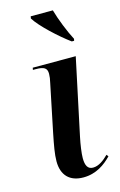

<svg xmlns="http://www.w3.org/2000/svg" viewBox="-120 -818 552 880"><g transform="rotate(-15 156.5 -378.0)"><path d="M272 -606H283L285 -615C264 -654 237 -722 225 -766H120L118 -756C143 -715 220 -644 272 -606ZM163 10C224 10 267 -22 298 -54L291 -63C269 -41 244 -22 217 -22C192 -22 182 -41 182 -76C182 -99 188 -140 195 -173L272 -536H68L66 -526H80C119 -526 133 -517 133 -490C133 -478 131 -463 127 -447L80 -219C70 -169 62 -127 62 -93C62 -27 98 10 163 10Z"/></g></svg>

Font: Noto Serif Display SemiCondensed SemiBold
Style: Italic
Weight: 600
Width: 4
Italic angle: -12°
Designer: Monotype Design Team
Foundry: Monotype Imaging Inc.
Version: Version 2.009